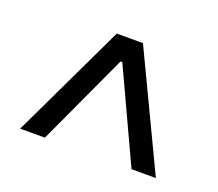

<svg xmlns="http://www.w3.org/2000/svg" viewBox="-66 -791 545 481"><g transform="rotate(20 207.0 -550.5)"><path d="M196.3 -673.3H217.8V-641.6H196.3ZM25.9 -397.5 171.9 -704.1H241.7L387.7 -397.5H322.8L202.6 -656.2H211.4L91.8 -397.5Z"/></g></svg>

Font: Inter 28pt Light
Style: Regular
Weight: 300
Designer: Rasmus Andersson
Foundry: rsms
Version: Version 4.001;git-66647c0bb